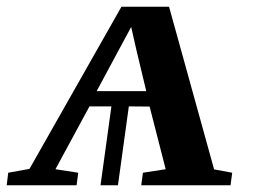

<svg xmlns="http://www.w3.org/2000/svg" viewBox="-40 -553 760 573"><path d="M-20 0 -15.5 -37.5 48 -49 322.5 -533H464.5L599 -47.5L653 -37.5L648 0H381.5L386.5 -37.5L454.5 -48L406.5 -235L344.5 -235.5L312 0H260L292.5 -235.5H227L125.5 -48L193.5 -37.5L188.5 0ZM248.5 -281H396.5L367.5 -402L351.5 -472.5L313.5 -402Z"/></svg>

Font: Merriweather 72pt SemiBold
Style: Italic
Weight: 600
Italic angle: -7.8°
Version: Version 2.101